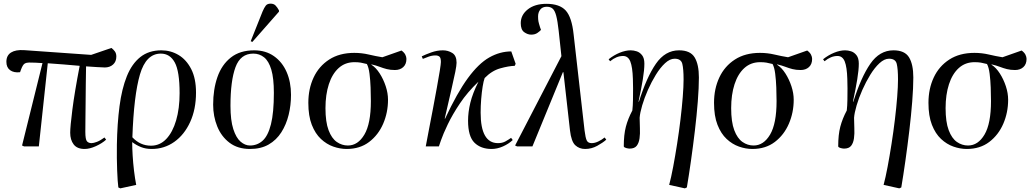

<svg xmlns="http://www.w3.org/2000/svg" viewBox="-20 -803 5682 1053"><path d="M444 14Q403 14 384 -11Q365 -36 365 -75Q365 -108 377 -202.5Q389 -297 417 -442Q375 -446 329.5 -449.5Q284 -453 242 -456L193 0H112L101 -5L213 -457Q171 -460 139 -460Q125 -460 115 -454Q105 -448 95 -421L90 -407Q56 -403 35.5 -418Q15 -433 15 -464Q15 -499 40.5 -515Q66 -531 112 -528L480 -502L591 -540Q602 -532 610 -521Q618 -510 618 -493Q618 -465 600 -449Q582 -433 555 -433Q540 -433 513 -435Q486 -437 452 -439Q451 -393 450.5 -340.5Q450 -288 449.5 -237Q449 -186 448.5 -144.5Q448 -103 448 -80Q448 -38 457 -28Q466 -18 482 -18Q493 -18 511.5 -25Q530 -32 553 -49L562 -37Q540 -17 506 -1.5Q472 14 444 14Z M640 230 629 225Q625 195 622.5 131Q620 67 621 -9Q623 -125 635.5 -220.5Q648 -316 675.5 -384.5Q703 -453 749.5 -490Q796 -527 865 -527Q916 -527 959 -501.5Q1002 -476 1028.5 -424.5Q1055 -373 1055 -295Q1055 -204 1023 -134Q991 -64 936 -25Q881 14 812 14Q779 14 753 3.5Q727 -7 706 -23H705Q705 9 707.5 50Q710 91 715 133Q720 175 727 211ZM808 -4Q857 -4 892 -41Q927 -78 946 -143Q965 -208 965 -292Q965 -412 938.5 -460.5Q912 -509 862 -509Q781 -509 747.5 -394.5Q714 -280 706 -50Q749 -4 808 -4Z M1351 14Q1284 14 1239 -20Q1194 -54 1171.5 -109.5Q1149 -165 1149 -229Q1149 -313 1172.5 -380.5Q1196 -448 1246 -487.5Q1296 -527 1374 -527Q1437 -527 1482.5 -495Q1528 -463 1552 -408Q1576 -353 1576 -283Q1576 -226 1563 -173Q1550 -120 1523 -77.5Q1496 -35 1453.5 -10.5Q1411 14 1351 14ZM1351 -5Q1391 -5 1420.5 -31.5Q1450 -58 1466 -121.5Q1482 -185 1482 -294Q1482 -374 1468 -421Q1454 -468 1428.5 -488.5Q1403 -509 1369 -509Q1299 -509 1271.5 -434.5Q1244 -360 1244 -223Q1244 -143 1259.5 -95Q1275 -47 1299.5 -26Q1324 -5 1351 -5ZM1364 -573 1355 -577 1420 -740Q1429 -761 1437.5 -772Q1446 -783 1464 -783Q1481 -783 1491 -773Q1501 -763 1510 -746V-739Z M1881 14Q1845 14 1808 1Q1771 -12 1740 -41Q1709 -70 1690 -118.5Q1671 -167 1671 -239Q1671 -316 1700 -378Q1729 -440 1785.5 -476.5Q1842 -513 1923 -513Q1964 -513 2002 -504Q2040 -495 2077 -489L2182 -526Q2197 -515 2203 -503Q2209 -491 2209 -480Q2209 -451 2191.5 -435Q2174 -419 2146 -419Q2121 -419 2101.5 -424Q2082 -429 2062.5 -436.5Q2043 -444 2017 -450V-448Q2042 -432 2062.5 -400Q2083 -368 2095.5 -330Q2108 -292 2108 -256Q2108 -186 2081.5 -124.5Q2055 -63 2004.5 -24.5Q1954 14 1881 14ZM1888 -5Q1943 -5 1978.5 -65Q2014 -125 2014 -249Q2014 -283 2012.5 -323Q2011 -363 2006.5 -398.5Q2002 -434 1992 -452Q1973 -457 1958.5 -459.5Q1944 -462 1924 -462Q1873 -462 1837.5 -430Q1802 -398 1783.5 -341Q1765 -284 1765 -210Q1765 -134 1782 -89Q1799 -44 1827 -24.5Q1855 -5 1888 -5Z M2676 14Q2617 14 2582 -20.5Q2547 -55 2547 -141Q2547 -188 2559.5 -239.5Q2572 -291 2604 -355Q2544 -298 2502.5 -236Q2461 -174 2435.5 -120.5Q2410 -67 2398.5 -33.5Q2387 0 2387 0H2315Q2322 -40 2333 -95Q2344 -150 2355 -209.5Q2366 -269 2376 -323Q2386 -377 2392 -415Q2398 -453 2398 -463Q2398 -486 2390 -492.5Q2382 -499 2368 -499Q2349 -499 2330 -492Q2311 -485 2299 -480L2293 -494Q2313 -504 2345 -515.5Q2377 -527 2409 -527Q2437 -527 2460.5 -512.5Q2484 -498 2484 -459Q2484 -444 2477 -409Q2470 -374 2455.5 -311.5Q2441 -249 2419 -153L2421 -152Q2487 -294 2546 -374.5Q2605 -455 2663.5 -488Q2722 -521 2784 -521L2808 -453L2803 -442Q2769 -441 2723 -428Q2677 -415 2638 -375Q2632 -359 2627 -328Q2622 -297 2619 -259.5Q2616 -222 2616 -185Q2616 -18 2711 -18Q2735 -18 2752 -27.5Q2769 -37 2783 -47L2792 -35Q2770 -14 2738.5 0Q2707 14 2676 14Z M3189 14Q3157 14 3135 -6.5Q3113 -27 3106 -88L3070 -407H3067L2900 0H2816L2805 -5L3059 -495L3044 -634Q3038 -688 3030.5 -716.5Q3023 -745 3011 -755.5Q2999 -766 2979 -766Q2955 -766 2943 -750.5Q2931 -735 2931 -713Q2931 -696 2933 -685.5Q2935 -675 2942 -653L2947 -639Q2941 -632 2927.5 -622.5Q2914 -613 2893 -613Q2874 -613 2855 -626.5Q2836 -640 2836 -676Q2836 -721 2874.5 -751.5Q2913 -782 2977 -782Q3049 -782 3082.5 -745.5Q3116 -709 3126 -614L3186 -87Q3191 -47 3198 -32.5Q3205 -18 3225 -18Q3242 -18 3261 -27Q3280 -36 3296 -49L3305 -37Q3286 -20 3255 -3Q3224 14 3189 14Z M3736 230 3650 211Q3661 170 3672 111.5Q3683 53 3693.5 -14Q3704 -81 3712 -147.5Q3720 -214 3724.5 -271.5Q3729 -329 3729 -367Q3729 -425 3722 -453Q3715 -481 3680 -481Q3654 -481 3627.5 -456.5Q3601 -432 3577 -393Q3553 -354 3533.5 -310Q3514 -266 3502 -225Q3490 -184 3488 -157Q3488 -129 3489.5 -99.5Q3491 -70 3487.5 -44.5Q3484 -19 3472 -3.5Q3460 12 3433 12Q3426 12 3414.5 9Q3403 6 3401 0Q3401 -64 3412.5 -108Q3424 -152 3448 -197Q3451 -223 3451.5 -255.5Q3452 -288 3452 -318.5Q3452 -349 3451 -370Q3449 -435 3437 -465.5Q3425 -496 3397 -496Q3361 -496 3326 -467L3318 -478Q3347 -501 3379 -514Q3411 -527 3439 -527Q3455 -527 3472 -521.5Q3489 -516 3501.5 -500Q3514 -484 3514 -454Q3514 -420 3505.5 -368Q3497 -316 3482 -246L3484 -245Q3526 -379 3577 -453Q3628 -527 3704 -527Q3766 -527 3789.5 -488.5Q3813 -450 3813 -378Q3813 -323 3807 -246.5Q3801 -170 3791 -86Q3781 -2 3769.5 79Q3758 160 3747 225Z M4106 14Q4070 14 4033 1Q3996 -12 3965 -41Q3934 -70 3915 -118.5Q3896 -167 3896 -239Q3896 -316 3925 -378Q3954 -440 4010.5 -476.5Q4067 -513 4148 -513Q4189 -513 4227 -504Q4265 -495 4302 -489L4407 -526Q4422 -515 4428 -503Q4434 -491 4434 -480Q4434 -451 4416.5 -435Q4399 -419 4371 -419Q4346 -419 4326.5 -424Q4307 -429 4287.5 -436.5Q4268 -444 4242 -450V-448Q4267 -432 4287.5 -400Q4308 -368 4320.5 -330Q4333 -292 4333 -256Q4333 -186 4306.5 -124.5Q4280 -63 4229.5 -24.5Q4179 14 4106 14ZM4113 -5Q4168 -5 4203.5 -65Q4239 -125 4239 -249Q4239 -283 4237.5 -323Q4236 -363 4231.5 -398.5Q4227 -434 4217 -452Q4198 -457 4183.5 -459.5Q4169 -462 4149 -462Q4098 -462 4062.5 -430Q4027 -398 4008.5 -341Q3990 -284 3990 -210Q3990 -134 4007 -89Q4024 -44 4052 -24.5Q4080 -5 4113 -5Z M4912 230 4826 211Q4837 170 4848 111.5Q4859 53 4869.5 -14Q4880 -81 4888 -147.5Q4896 -214 4900.5 -271.5Q4905 -329 4905 -367Q4905 -425 4898 -453Q4891 -481 4856 -481Q4830 -481 4803.5 -456.5Q4777 -432 4753 -393Q4729 -354 4709.5 -310Q4690 -266 4678 -225Q4666 -184 4664 -157Q4664 -129 4665.5 -99.5Q4667 -70 4663.5 -44.5Q4660 -19 4648 -3.5Q4636 12 4609 12Q4602 12 4590.5 9Q4579 6 4577 0Q4577 -64 4588.5 -108Q4600 -152 4624 -197Q4627 -223 4627.5 -255.5Q4628 -288 4628 -318.5Q4628 -349 4627 -370Q4625 -435 4613 -465.5Q4601 -496 4573 -496Q4537 -496 4502 -467L4494 -478Q4523 -501 4555 -514Q4587 -527 4615 -527Q4631 -527 4648 -521.5Q4665 -516 4677.5 -500Q4690 -484 4690 -454Q4690 -420 4681.5 -368Q4673 -316 4658 -246L4660 -245Q4702 -379 4753 -453Q4804 -527 4880 -527Q4942 -527 4965.5 -488.5Q4989 -450 4989 -378Q4989 -323 4983 -246.5Q4977 -170 4967 -86Q4957 -2 4945.5 79Q4934 160 4923 225Z M5282 14Q5246 14 5209 1Q5172 -12 5141 -41Q5110 -70 5091 -118.5Q5072 -167 5072 -239Q5072 -316 5101 -378Q5130 -440 5186.5 -476.5Q5243 -513 5324 -513Q5365 -513 5403 -504Q5441 -495 5478 -489L5583 -526Q5598 -515 5604 -503Q5610 -491 5610 -480Q5610 -451 5592.5 -435Q5575 -419 5547 -419Q5522 -419 5502.5 -424Q5483 -429 5463.5 -436.5Q5444 -444 5418 -450V-448Q5443 -432 5463.5 -400Q5484 -368 5496.5 -330Q5509 -292 5509 -256Q5509 -186 5482.5 -124.5Q5456 -63 5405.5 -24.5Q5355 14 5282 14ZM5289 -5Q5344 -5 5379.5 -65Q5415 -125 5415 -249Q5415 -283 5413.5 -323Q5412 -363 5407.5 -398.5Q5403 -434 5393 -452Q5374 -457 5359.5 -459.5Q5345 -462 5325 -462Q5274 -462 5238.5 -430Q5203 -398 5184.5 -341Q5166 -284 5166 -210Q5166 -134 5183 -89Q5200 -44 5228 -24.5Q5256 -5 5289 -5Z"/></svg>

Font: Literata 72pt
Style: Italic
Weight: 400
Italic angle: -2°
Designer: Latin by Veronika Burian and Jose Scaglione. Greek by Irene Vlachou. Cyrillic by Vera Evstafieva
Foundry: TypeTogether
Version: Version 3.002